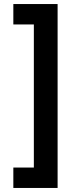

<svg xmlns="http://www.w3.org/2000/svg" viewBox="-20 -820 394 950"><path d="M265 110H46V9H147.5V-699H46V-800H265Z"/></svg>

Font: Geologica SemiBold
Style: Regular
Weight: 600
Designer: Sindre Bremnes, Frode Helland
Foundry: Monokrom Skriftforlag AS
Version: Version 1.010;gftools[0.9.28]